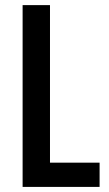

<svg xmlns="http://www.w3.org/2000/svg" viewBox="-20 -734 427 754"><path d="M68.8 0V-713.9H176.3V-95.2H371.1V0Z"/></svg>

Font: Open Sans Condensed SemiBold
Style: Regular
Weight: 600
Width: 3
Designer: Monotype Design Team
Foundry: Monotype Imaging Inc.
Version: Version 3.000; ttfautohint (v1.8.4)